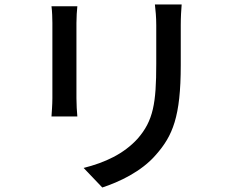

<svg xmlns="http://www.w3.org/2000/svg" viewBox="-20 -786 1040 854"><path d="M788 -766H669C672 -740 675 -710 675 -674C675 -635 675 -546 675 -502C675 -327 662 -249 592 -169C530 -101 447 -63 352 -39L435 48C508 24 609 -22 674 -98C748 -182 784 -267 784 -496C784 -539 784 -629 784 -674C784 -710 786 -740 788 -766ZM324 -758H209C212 -737 213 -702 213 -684C213 -648 213 -398 213 -349C213 -320 210 -285 209 -268H324C322 -288 320 -323 320 -349C320 -397 320 -648 320 -684C320 -712 322 -737 324 -758Z"/></svg>

Font: Noto Sans CJK HK Medium
Style: Regular
Weight: 500
Designer: Ryoko NISHIZUKA 西塚涼子 (kana, bopomofo & ideographs); Paul D. Hunt (Latin, Greek & Cyrillic); Sandoll Communications 산돌커뮤니
Foundry: Adobe
Version: Version 2.004;hotconv 1.0.118;makeotfexe 2.5.65603